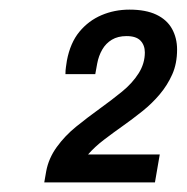

<svg xmlns="http://www.w3.org/2000/svg" viewBox="-20 -819 388 399"><path d="M72 -440 76 -463Q81 -490 98 -513.5Q115 -537 138.5 -556Q162 -575 187 -593Q212 -611 233.5 -628.5Q255 -646 268 -666.5Q281 -687 281 -710Q281 -725 272 -734.5Q263 -744 243 -744Q225 -744 212.5 -736.5Q200 -729 192.5 -716Q185 -703 182 -687L178 -665H116Q116 -673 117 -679.5Q118 -686 119 -693Q126 -730 145 -753Q164 -776 191 -787.5Q218 -799 249 -799Q283 -799 305 -788.5Q327 -778 337.5 -759Q348 -740 348 -716Q348 -687 338 -664.5Q328 -642 312 -623Q296 -604 276 -588Q256 -572 235.5 -557.5Q215 -543 196 -528.5Q177 -514 163 -498H312L302 -440Z"/></svg>

Font: Archivo SemiCondensed Medium
Style: Italic
Weight: 500
Width: 4
Italic angle: -10°
Designer: Hector Gatti
Foundry: Omnibus-Type
Version: Version 2.001